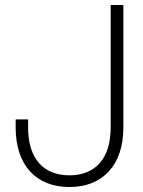

<svg xmlns="http://www.w3.org/2000/svg" viewBox="-20 -740 574 772"><path d="M259 12C393 12 476 -76 476 -227V-720H425V-227C425 -100 361 -35 259 -35C157 -35 93 -100 93 -227V-260H43V-227C43 -76 125 12 259 12Z"/></svg>

Font: Aspekta 200
Style: Regular
Weight: 200
Designer: Ivo Dolenc
Version: Version 2.000